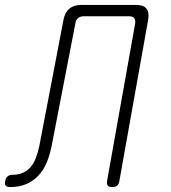

<svg xmlns="http://www.w3.org/2000/svg" viewBox="-73 -750 693 780"><path d="M185 -670Q191 -700 209 -715Q227 -730 257 -730H480Q510 -730 522 -715Q534 -700 529 -670L412 -15Q410 -2 403 4Q396 10 383 10Q370 10 365 4Q360 -2 362 -15L476 -654Q478 -669 472 -676.5Q466 -684 451 -684H268Q253 -684 244 -676.5Q235 -669 233 -654L137 -158Q129 -118 115.5 -87Q102 -56 81 -34.5Q60 -13 32 -1.5Q4 10 -32 10Q-44 10 -49.5 4.5Q-55 -1 -52 -14Q-50 -26 -42.5 -33Q-35 -40 -22 -40Q2 -40 20 -48Q38 -56 51 -71Q64 -86 72.5 -108Q81 -130 87 -158Z"/></svg>

Font: Maple Mono Thin
Style: Italic
Weight: 250
Italic angle: -10°
Monospace: yes
Designer: subframe7536
Version: Version 7.000